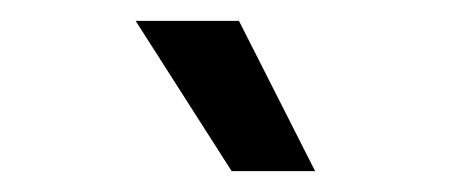

<svg xmlns="http://www.w3.org/2000/svg" viewBox="-20 -804 432 184"><path d="M202 -640H282L209 -784H110Z"/></svg>

Font: Plus Jakarta Sans Medium
Style: Regular
Weight: 500
Designer: Gumpita Rahayu
Foundry: Tokotype
Version: Version 2.004; ttfautohint (v1.8.3)